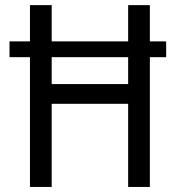

<svg xmlns="http://www.w3.org/2000/svg" viewBox="-20 -740 694 760"><path d="M17.6 -513.7V-576.2H637.7V-513.7ZM98.6 0V-719.7H184.6V-407.2H487.3V-719.7H573.2V0H487.3V-329.1H184.6V0Z"/></svg>

Font: Reddit Sans Condensed
Style: Regular
Weight: 400
Designer: Stephen Hutchings
Foundry: Reddit
Version: Version 1.014